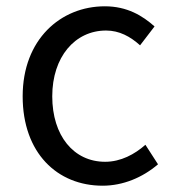

<svg xmlns="http://www.w3.org/2000/svg" viewBox="-20 -577 550 610"><path d="M306 13C371 13 433 -13 482 -55L442 -117C408 -87 364 -63 314 -63C214 -63 146 -146 146 -271C146 -396 218 -480 317 -480C359 -480 394 -461 425 -433L471 -493C433 -527 384 -557 313 -557C173 -557 52 -452 52 -271C52 -91 162 13 306 13Z"/></svg>

Font: Noto Sans HK
Style: Regular
Weight: 400
Designer: Ryoko NISHIZUKA 西塚涼子 (kana, bopomofo & ideographs); Paul D. Hunt (Latin, Greek & Cyrillic); Sandoll Communications 산돌커뮤니
Foundry: Adobe
Version: Version 2.004;hotconv 1.0.118;makeotfexe 2.5.65603